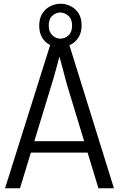

<svg xmlns="http://www.w3.org/2000/svg" viewBox="-20 -1008 638 1028"><path d="M7 0 249 -768H351L590 0H507L340 -550Q335 -566 329 -590Q323 -614 316 -640Q309 -666 302.5 -689.5Q296 -713 291 -729H304Q300 -713 294 -689Q288 -665 280.5 -639Q273 -613 266.5 -589Q260 -565 254 -548L87 0ZM125 -191V-252H469V-191ZM301 -755Q273 -755 247.5 -767.5Q222 -780 206 -806Q190 -832 190 -871Q190 -910 207 -936Q224 -962 250 -975Q276 -988 305 -988Q333 -988 358.5 -975Q384 -962 400.5 -937Q417 -912 417 -872Q417 -833 400 -807Q383 -781 356.5 -768Q330 -755 301 -755ZM303 -801Q327 -801 346.5 -818.5Q366 -836 366 -871Q366 -906 346 -923.5Q326 -941 302 -941Q279 -941 260 -923.5Q241 -906 241 -871Q241 -837 260.5 -819Q280 -801 303 -801Z"/></svg>

Font: Yaldevi
Style: Regular
Weight: 400
Designer: Sol Matas, Rajitha Manaperi, Kosala Senevirathne
Foundry: Mooniak
Version: Version 1.100